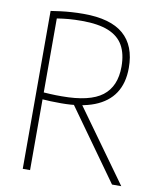

<svg xmlns="http://www.w3.org/2000/svg" viewBox="-84 -813 729 879"><g transform="rotate(10 280.5 -373.5)"><path d="M82 0V-734Q104.5 -737.5 128.2 -740.5Q152 -743.5 178 -745.2Q204 -747 234 -747Q358.5 -747 419.2 -694.8Q480 -642.5 480 -539Q480 -468.5 449 -421.2Q418 -374 356.5 -350Q295 -326 203 -326Q174 -326 154 -326.8Q134 -327.5 116 -329V0ZM497 0 247.5 -349H289L540 0ZM200 -358Q330 -358 388 -402.5Q446 -447 446 -539Q446 -598 424.2 -636.8Q402.5 -675.5 355.2 -694.8Q308 -714 231 -714Q198 -714 171.2 -711.8Q144.5 -709.5 116 -705V-361Q133 -360 146.5 -359.2Q160 -358.5 172.8 -358.2Q185.5 -358 200 -358Z"/></g></svg>

Font: Encode Sans SC Condensed Thin
Style: Regular
Weight: 100
Width: 3
Designer: Multiple Designers
Foundry: Impallari Type
Version: Version 3.002